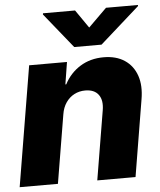

<svg xmlns="http://www.w3.org/2000/svg" viewBox="-59 -822 722 869"><g transform="rotate(-5 301.5 -387.5)"><path d="M220.7 -311 168.9 0H-4.9L85.9 -545.9H257.8L241.7 -445.3H245.6Q271.5 -495.1 317.6 -523.9Q363.8 -552.7 424.3 -552.7Q481.4 -552.7 519.8 -527.1Q558.1 -501.5 574 -455.6Q589.8 -409.7 579.1 -347.7L521.5 0H347.7L399.9 -313.5Q407.7 -358.9 388.9 -384.5Q370.1 -410.2 328.6 -410.2Q301.3 -410.2 278.8 -398.4Q256.3 -386.7 241 -364.5Q225.6 -342.3 220.7 -311ZM314.5 -774.9 371.6 -692.4 455.1 -774.9H600.6L599.6 -769.5L420.4 -610.4H296.4L168 -769.5L168.9 -774.9Z"/></g></svg>

Font: Inter Tight ExtraBold
Style: Italic
Weight: 800
Italic angle: -9.39999°
Designer: Rasmus Andersson
Foundry: rsms
Version: Version 3.004